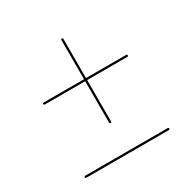

<svg xmlns="http://www.w3.org/2000/svg" viewBox="-119 -705 695 706"><g transform="rotate(-30 229.0 -352.0)"><path d="M50.5 -421Q50.5 -425 56 -425H404.5Q409.5 -425 409.5 -421Q409.5 -416.5 404.5 -416.5H56Q50.5 -416.5 50.5 -421ZM230 -236.5Q226 -236.5 226 -242V-590.5Q226 -595.5 230 -595.5Q234.5 -595.5 234.5 -590.5V-242Q234.5 -236.5 230 -236.5ZM48 -111.5Q48 -115.5 53.5 -115.5H402Q407 -115.5 407 -111.5Q407 -107 402 -107H53.5Q48 -107 48 -111.5Z"/></g></svg>

Font: Fraunces 144pt SemiBold
Style: Regular
Weight: 600
Version: Version 1.000;[0bf87f6ff]